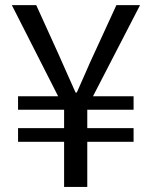

<svg xmlns="http://www.w3.org/2000/svg" viewBox="-20 -733 595 753"><path d="M231.4 0V-176.8H50.8V-230.5H231.4V-302.7H50.8V-355.5H208L26.4 -712.9H122.1L209 -521.5Q219.7 -498 241.7 -447.8Q263.7 -397.5 276.4 -370.1H281.2Q292 -393.6 314 -444.3Q335.9 -495.1 348.6 -521.5L436.5 -712.9H529.3L344.7 -355.5H503.9V-302.7H322.3V-230.5H503.9V-176.8H322.3V0Z"/></svg>

Font: Nasu
Style: Regular
Weight: 400
Designer: Ryoko NISHIZUKA (kana &amp; ideographs); Paul D. Hunt (Latin, Greek &amp; Cyrillic); Wenlong ZHANG (bopomofo); Sandoll C
Version: Version 2014.1215